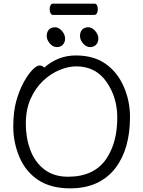

<svg xmlns="http://www.w3.org/2000/svg" viewBox="-20 -1018 785 1056"><path d="M420 -820Q420 -842 432 -855Q444 -868 466 -868Q486 -868 503.5 -848Q521 -828 521 -806Q521 -785 508.5 -772Q496 -759 476 -759Q454 -759 437 -779Q420 -799 420 -820ZM283 -868Q303 -868 320.5 -848Q338 -828 338 -806Q338 -785 325.5 -772Q313 -759 293 -759Q271 -759 254 -779Q237 -799 237 -820Q237 -842 249 -855Q261 -868 283 -868ZM253 -968Q253 -980 258 -989Q263 -998 272 -998H500Q509 -998 513.5 -989Q518 -980 518 -967Q518 -955 513 -945.5Q508 -936 499 -936H271Q263 -936 258 -945.5Q253 -955 253 -968ZM223 -646Q299 -713 397 -713Q495 -713 560 -667.5Q625 -622 660 -543Q695 -464 695 -375Q695 -200 616 -95Q529 18 366 18Q259 18 189.5 -28.5Q120 -75 86.5 -155Q53 -235 53 -319.5Q53 -404 69.5 -462.5Q86 -521 110 -565Q134 -609 158 -633.5Q182 -658 197.5 -658Q213 -658 223 -646ZM354 -46Q498 -46 565 -145Q625 -234 625 -371Q625 -483 565.5 -568Q506 -653 399 -653Q356 -653 307.5 -633Q259 -613 217 -573.5Q175 -534 148.5 -475Q122 -416 122 -337.5Q122 -259 147 -192.5Q172 -126 224 -86Q276 -46 354 -46Z"/></svg>

Font: QiushuiShotai Bright
Style: Regular
Weight: 400
Designer: Christian Thalmann (Catharsis Fonts)
Version: Version 1.250;